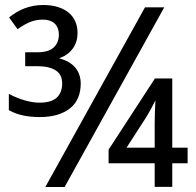

<svg xmlns="http://www.w3.org/2000/svg" viewBox="-20 -743 777 763"><path d="M288.1 -612.8Q288.1 -574.7 268.3 -548.8Q248.5 -522.9 214.8 -511.2Q257.8 -500 279.3 -474.1Q300.8 -448.2 300.8 -410.2Q300.8 -380.9 291 -356.4Q281.2 -332 261 -314.7Q240.7 -297.4 210 -287.6Q179.2 -277.8 137.2 -277.8Q103 -277.8 73 -283.9Q43 -290 15.1 -305.2V-370.1Q45.9 -353.5 78.1 -344.2Q110.4 -335 136.2 -335Q184.1 -335 205.6 -355.2Q227.1 -375.5 227.1 -411.1Q227.1 -447.3 200.9 -463.6Q174.8 -480 127.9 -480H80.1V-535.2H127.9Q172.9 -535.2 193.4 -554.4Q213.9 -573.7 213.9 -605Q213.9 -620.6 209 -632.1Q204.1 -643.6 195.6 -650.9Q187 -658.2 175.5 -661.6Q164.1 -665 150.9 -665Q122.1 -665 98.4 -655Q74.7 -645 49.8 -627L16.1 -673.8Q30.3 -685.1 45.2 -694.1Q60.1 -703.1 76.7 -709.5Q93.3 -715.8 111.8 -719.5Q130.4 -723.1 151.9 -723.1Q185.5 -723.1 211.2 -714.8Q236.8 -706.5 253.9 -691.9Q271 -677.2 279.5 -657Q288.1 -636.7 288.1 -612.8ZM632.8 -713.9 236.8 0H160.2L556.2 -713.9ZM725.6 -94.2H664.6V-0.5H594.7V-94.2H411.6V-148.4L595.7 -431.2H664.6V-156.2H725.6ZM594.7 -156.2V-251.5Q594.7 -272 595.5 -296.1Q596.2 -320.3 597.7 -344.2Q595.2 -338.9 590.3 -329.8Q585.4 -320.8 580.1 -310.5Q574.7 -300.3 568.8 -290.5Q563 -280.8 558.6 -273.4L482.9 -156.2Z"/></svg>

Font: Puppies Kittens
Style: Regular
Weight: 400
Foundry: Ascender Corporation and Peter Mawhorter
Version: Version 0.1